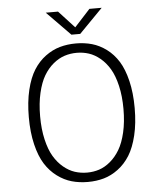

<svg xmlns="http://www.w3.org/2000/svg" viewBox="-59 -929 828 990"><g transform="rotate(-5 355.0 -434.0)"><path d="M504.5 -877.5 382.5 -753H337L215 -877.5H278.5L360 -789L441 -877.5ZM356 11Q311.5 11 272.5 0Q233.5 -11 197.8 -37.5Q162 -64 136.5 -104.2Q111 -144.5 96 -206.8Q81 -269 81 -348Q81 -426.5 96 -488.8Q111 -551 136.5 -591.2Q162 -631.5 197.8 -657.8Q233.5 -684 272.5 -695Q311.5 -706 356 -706Q400 -706 438.8 -695Q477.5 -684 513 -657.8Q548.5 -631.5 573.8 -591.2Q599 -551 614 -488.8Q629 -426.5 629 -348Q629 -269 614 -206.8Q599 -144.5 573.8 -104.2Q548.5 -64 513 -37.5Q477.5 -11 438.8 0Q400 11 356 11ZM356 -37.5Q388.5 -37.5 418.5 -47.2Q448.5 -57 476.5 -80.5Q504.5 -104 525.2 -138.8Q546 -173.5 558.5 -227.2Q571 -281 571 -348Q571 -414.5 558.5 -468.2Q546 -522 525.2 -556.8Q504.5 -591.5 476.5 -614.8Q448.5 -638 418.5 -647.8Q388.5 -657.5 356 -657.5Q323 -657.5 292.8 -647.8Q262.5 -638 234.2 -614.8Q206 -591.5 185.2 -556.8Q164.5 -522 152 -468.2Q139.5 -414.5 139.5 -348Q139.5 -281 152 -227.2Q164.5 -173.5 185.2 -138.8Q206 -104 234.2 -80.5Q262.5 -57 292.8 -47.2Q323 -37.5 356 -37.5Z"/></g></svg>

Font: League Mono UltraLight
Style: Regular
Weight: 200
Width: 6
Designer: Tyler Finck
Foundry: The League of Moveable Type / Tyler Finck
Version: Version 2.210